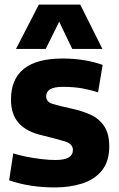

<svg xmlns="http://www.w3.org/2000/svg" viewBox="-20 -810 520 840"><path d="M20 -21 38 -139Q62 -131 95 -124.5Q128 -118 161.5 -114Q195 -110 223 -110Q299 -110 299 -154Q299 -181 262 -192Q225 -203 164 -218Q97 -233 62.5 -271Q28 -309 28 -374Q28 -554 254 -554Q304 -554 349 -546.5Q394 -539 429 -526L409 -406Q375 -417 339 -423.5Q303 -430 254 -430Q182 -430 182 -389Q182 -364 210 -355.5Q238 -347 292 -335Q340 -325 377.5 -307.5Q415 -290 436.5 -257Q458 -224 458 -170Q458 -103 425.5 -63.5Q393 -24 339 -7Q285 10 220 10Q166 10 116.5 2.5Q67 -5 20 -21ZM50 -596 150 -790H331L428 -596H296L239 -715L180 -596Z"/></svg>

Font: Georama
Style: Bold
Weight: 700
Designer: Jean-Baptiste Levee
Foundry: Production Type
Version: Version 1.000